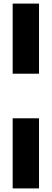

<svg xmlns="http://www.w3.org/2000/svg" viewBox="-20 -828 288 1068"><path d="M50.5 -418V-808H197V-418ZM50.5 220V-170H197V220Z"/></svg>

Font: Encode Sans Condensed ExtraBold
Style: Regular
Weight: 800
Width: 3
Designer: Multiple Designers
Foundry: Impallari Type
Version: Version 3.000; ttfautohint (v1.8.3) -l 8 -r 50 -G 200 -x 14 